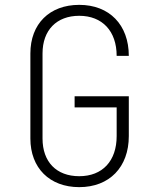

<svg xmlns="http://www.w3.org/2000/svg" viewBox="-20 -760 640 790"><path d="M306 10C430 10 510 -72 510 -200V-364H287V-318H460V-200C460 -98 402 -35 306 -35C212 -35 155 -94 155 -190V-540C155 -636 213 -695 306 -695C401 -695 460 -632 460 -530H510C510 -658 430 -740 306 -740C184 -740 105 -662 105 -540V-190C105 -69 184 10 306 10Z"/></svg>

Font: JetBrains Mono Thin
Style: Regular
Weight: 100
Monospace: yes
Designer: Philipp Nurullin, Konstantin Bulenkov
Foundry: JetBrains
Version: Version 2.305